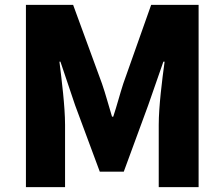

<svg xmlns="http://www.w3.org/2000/svg" viewBox="-20 -765 917 785"><path d="M86 0H246V-255C246 -329 232 -440 223 -513H227L287 -335L388 -63H486L586 -335L648 -513H653C643 -440 629 -329 629 -255V0H792V-745H598L484 -423C470 -380 458 -333 443 -288H438C424 -333 412 -380 397 -423L279 -745H86Z"/></svg>

Font: Noto Sans CJK HK Black
Style: Regular
Weight: 900
Designer: Ryoko NISHIZUKA 西塚涼子 (kana, bopomofo & ideographs); Paul D. Hunt (Latin, Greek & Cyrillic); Sandoll Communications 산돌커뮤니
Foundry: Adobe
Version: Version 2.004;hotconv 1.0.118;makeotfexe 2.5.65603